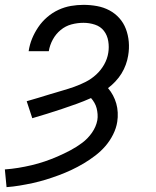

<svg xmlns="http://www.w3.org/2000/svg" viewBox="-24 -558 644 791"><path d="M3 213 -4 140Q24 138 51.5 133.5Q79 129 106.5 122.5Q134 116 160.5 107Q187 98 213.5 86.5Q240 75 265.5 61.5Q291 48 314.5 30.5Q338 13 355 -11.5Q372 -36 377 -63Q379 -75 378 -88Q377 -101 374 -112.5Q371 -124 365 -134.5Q359 -145 351 -154Q322 -141 291.5 -130Q261 -119 231 -109Q201 -99 170.5 -89.5Q140 -80 109 -71L86 -141Q111 -148 135.5 -155.5Q160 -163 184.5 -170.5Q209 -178 233.5 -185Q258 -192 282 -200.5Q306 -209 329.5 -221Q353 -233 372.5 -251Q392 -269 405 -292Q418 -315 422 -340Q426 -364 422 -388.5Q418 -413 404 -431Q390 -449 367 -456.5Q344 -464 320 -464Q295 -464 270.5 -457.5Q246 -451 226 -434.5Q206 -418 193.5 -395Q181 -372 177 -347H94Q98 -374 108 -398.5Q118 -423 133.5 -446Q149 -469 170.5 -487.5Q192 -506 217 -517.5Q242 -529 268 -533.5Q294 -538 320 -538Q348 -538 375.5 -533Q403 -528 426.5 -515.5Q450 -503 467.5 -483.5Q485 -464 494.5 -439Q504 -414 506.5 -386Q509 -358 504 -329Q501 -310 494 -291Q487 -272 476.5 -255Q466 -238 451.5 -222.5Q437 -207 421 -195Q433 -181 441.5 -165Q450 -149 455 -131.5Q460 -114 461 -94.5Q462 -75 459 -56Q455 -30 442 -4Q429 22 410.5 43.5Q392 65 368.5 83Q345 101 320.5 115.5Q296 130 270.5 142Q245 154 218 164Q191 174 165 182Q139 190 111.5 196Q84 202 57 206.5Q30 211 3 213Z"/></svg>

Font: Iosevka Slab Extended Oblique
Style: Regular
Weight: 400
Width: 7
Italic angle: -9°
Monospace: yes
Designer: Belleve Invis
Foundry: Belleve Invis
Version: Version 11.1.0; ttfautohint (v1.8.3)